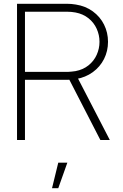

<svg xmlns="http://www.w3.org/2000/svg" viewBox="-20 -740 651 1015"><path d="M335 -341H384L560.5 0H510.5ZM70 -720H335Q357 -720 381 -716Q432 -708 470.5 -680Q509 -652 530 -610Q551 -568 551 -519Q551 -470 530 -428.2Q509 -386.5 470.5 -358.5Q432 -330.5 381 -322Q357 -318 335 -318H112V0H70ZM339.5 -360Q348 -360.5 358.8 -361.5Q369.5 -362.5 379 -364Q419 -371.5 447.8 -394.5Q476.5 -417.5 491.2 -450.2Q506 -483 506 -519Q506 -555 491.2 -587.8Q476.5 -620.5 447.8 -643.5Q419 -666.5 379 -674Q357.5 -678 335 -678H112V-360H335ZM255 255H288L336 120H288Z"/></svg>

Font: Tap Sans
Style: Regular
Weight: 400
Designer: Tap Payments
Foundry: Tap Payments
Version: Version 1.001;Glyphs 3.1.2 (3151)